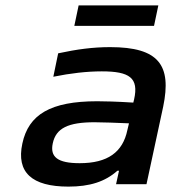

<svg xmlns="http://www.w3.org/2000/svg" viewBox="-20 -684 635 713"><path d="M389 -509C325 -509 266 -501 196 -486L178 -399C242 -412 302 -419 358 -419C461 -419 496 -395 478 -315L475 -303C412 -307 366 -308 341 -308C168 -308 86 -259 63 -151C40 -44 98 9 234 9C313 9 370 -9 416 -50H422L411 0H524L586 -288C618 -442 570 -509 389 -509ZM176 -152C188 -208 233 -230 331 -230C360 -230 413 -228 459 -226L453 -201C436 -119 380 -78 276 -78C194 -78 165 -101 176 -152ZM256 -588H552L568 -664H272Z"/></svg>

Font: LT Wave Medium
Style: Italic
Weight: 500
Designer: Daniel Lyons
Version: Version 2.5 (Glyphs App)